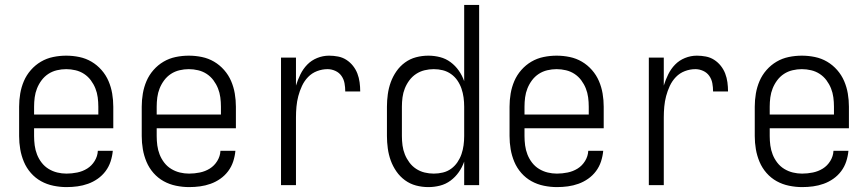

<svg xmlns="http://www.w3.org/2000/svg" viewBox="-20 -755 3540 783"><path d="M251 8Q225 8 198 2.5Q171 -3 147.5 -16Q124 -29 106 -49.5Q88 -70 77.5 -95Q67 -120 62.5 -146.5Q58 -173 58 -200V-320Q58 -347 62.5 -373.5Q67 -400 77.5 -424.5Q88 -449 106 -469.5Q124 -490 147 -503.5Q170 -517 196.5 -522.5Q223 -528 250 -528Q277 -528 303.5 -522.5Q330 -517 353 -503.5Q376 -490 394 -469.5Q412 -449 422.5 -424.5Q433 -400 437.5 -373.5Q442 -347 442 -320V-232H119V-200Q119 -181 121.5 -162Q124 -143 131 -125Q138 -107 150 -91.5Q162 -76 178.5 -66Q195 -56 213.5 -51.5Q232 -47 251 -47Q273 -47 295 -51.5Q317 -56 335.5 -67.5Q354 -79 366 -98.5Q378 -118 379 -140H440Q438 -118 431 -96.5Q424 -75 410.5 -57Q397 -39 378.5 -26Q360 -13 339 -5.5Q318 2 296 5Q274 8 251 8ZM119 -288H381V-320Q381 -339 378.5 -358Q376 -377 369 -394.5Q362 -412 350.5 -427.5Q339 -443 323 -453.5Q307 -464 288 -468.5Q269 -473 250 -473Q231 -473 212 -468.5Q193 -464 177 -453.5Q161 -443 149.5 -427.5Q138 -412 131 -394.5Q124 -377 121.5 -358Q119 -339 119 -320Z M751 8Q725 8 698 2.5Q671 -3 647.5 -16Q624 -29 606 -49.5Q588 -70 577.5 -95Q567 -120 562.5 -146.5Q558 -173 558 -200V-320Q558 -347 562.5 -373.5Q567 -400 577.5 -424.5Q588 -449 606 -469.5Q624 -490 647 -503.5Q670 -517 696.5 -522.5Q723 -528 750 -528Q777 -528 803.5 -522.5Q830 -517 853 -503.5Q876 -490 894 -469.5Q912 -449 922.5 -424.5Q933 -400 937.5 -373.5Q942 -347 942 -320V-232H619V-200Q619 -181 621.5 -162Q624 -143 631 -125Q638 -107 650 -91.5Q662 -76 678.5 -66Q695 -56 713.5 -51.5Q732 -47 751 -47Q773 -47 795 -51.5Q817 -56 835.5 -67.5Q854 -79 866 -98.5Q878 -118 879 -140H940Q938 -118 931 -96.5Q924 -75 910.5 -57Q897 -39 878.5 -26Q860 -13 839 -5.5Q818 2 796 5Q774 8 751 8ZM619 -288H881V-320Q881 -339 878.5 -358Q876 -377 869 -394.5Q862 -412 850.5 -427.5Q839 -443 823 -453.5Q807 -464 788 -468.5Q769 -473 750 -473Q731 -473 712 -468.5Q693 -464 677 -453.5Q661 -443 649.5 -427.5Q638 -412 631 -394.5Q624 -377 621.5 -358Q619 -339 619 -320Z M1126 0V-520H1187V-406Q1194 -429 1205 -451.5Q1216 -474 1233 -491.5Q1250 -509 1273.5 -518.5Q1297 -528 1322 -528Q1340 -528 1358.5 -524.5Q1377 -521 1392.5 -511Q1408 -501 1419.5 -486.5Q1431 -472 1437.5 -455Q1444 -438 1446.5 -419.5Q1449 -401 1449 -382H1388Q1388 -399 1385 -415.5Q1382 -432 1372.5 -445.5Q1363 -459 1347.5 -466Q1332 -473 1316 -473Q1294 -473 1273 -465Q1252 -457 1236.5 -441Q1221 -425 1211.5 -404.5Q1202 -384 1196.5 -363Q1191 -342 1189 -320Q1187 -298 1187 -276V0Z M1727 8Q1701 8 1676.5 1.5Q1652 -5 1631.5 -20Q1611 -35 1596.5 -56Q1582 -77 1573.5 -100.5Q1565 -124 1561.5 -149.5Q1558 -175 1558 -200V-320Q1558 -345 1561.5 -370.5Q1565 -396 1573.5 -419.5Q1582 -443 1596.5 -464Q1611 -485 1631.5 -500Q1652 -515 1676.5 -521.5Q1701 -528 1727 -528Q1751 -528 1774.5 -522Q1798 -516 1817.5 -501.5Q1837 -487 1851 -467Q1865 -447 1873 -424V-735H1934V0H1873V-96Q1865 -73 1851 -53Q1837 -33 1817.5 -18.5Q1798 -4 1774.5 2Q1751 8 1727 8ZM1749 -47Q1768 -47 1786.5 -51.5Q1805 -56 1820 -67Q1835 -78 1845.5 -93.5Q1856 -109 1862 -126.5Q1868 -144 1870.5 -162.5Q1873 -181 1873 -200V-320Q1873 -339 1870.5 -357.5Q1868 -376 1862 -393.5Q1856 -411 1845.5 -426.5Q1835 -442 1819.5 -453Q1804 -464 1786 -468.5Q1768 -473 1749 -473Q1730 -473 1711.5 -468.5Q1693 -464 1677 -453.5Q1661 -443 1649.5 -427.5Q1638 -412 1631 -394.5Q1624 -377 1621.5 -358Q1619 -339 1619 -320V-200Q1619 -181 1621.5 -162Q1624 -143 1631 -125.5Q1638 -108 1649.5 -92.5Q1661 -77 1677 -66.5Q1693 -56 1711.5 -51.5Q1730 -47 1749 -47Z M2251 8Q2225 8 2198 2.5Q2171 -3 2147.5 -16Q2124 -29 2106 -49.5Q2088 -70 2077.5 -95Q2067 -120 2062.5 -146.5Q2058 -173 2058 -200V-320Q2058 -347 2062.5 -373.5Q2067 -400 2077.5 -424.5Q2088 -449 2106 -469.5Q2124 -490 2147 -503.5Q2170 -517 2196.5 -522.5Q2223 -528 2250 -528Q2277 -528 2303.5 -522.5Q2330 -517 2353 -503.5Q2376 -490 2394 -469.5Q2412 -449 2422.5 -424.5Q2433 -400 2437.5 -373.5Q2442 -347 2442 -320V-232H2119V-200Q2119 -181 2121.5 -162Q2124 -143 2131 -125Q2138 -107 2150 -91.5Q2162 -76 2178.5 -66Q2195 -56 2213.5 -51.5Q2232 -47 2251 -47Q2273 -47 2295 -51.5Q2317 -56 2335.5 -67.5Q2354 -79 2366 -98.5Q2378 -118 2379 -140H2440Q2438 -118 2431 -96.5Q2424 -75 2410.5 -57Q2397 -39 2378.5 -26Q2360 -13 2339 -5.5Q2318 2 2296 5Q2274 8 2251 8ZM2119 -288H2381V-320Q2381 -339 2378.5 -358Q2376 -377 2369 -394.5Q2362 -412 2350.5 -427.5Q2339 -443 2323 -453.5Q2307 -464 2288 -468.5Q2269 -473 2250 -473Q2231 -473 2212 -468.5Q2193 -464 2177 -453.5Q2161 -443 2149.5 -427.5Q2138 -412 2131 -394.5Q2124 -377 2121.5 -358Q2119 -339 2119 -320Z M2626 0V-520H2687V-406Q2694 -429 2705 -451.5Q2716 -474 2733 -491.5Q2750 -509 2773.5 -518.5Q2797 -528 2822 -528Q2840 -528 2858.5 -524.5Q2877 -521 2892.5 -511Q2908 -501 2919.5 -486.5Q2931 -472 2937.5 -455Q2944 -438 2946.5 -419.5Q2949 -401 2949 -382H2888Q2888 -399 2885 -415.5Q2882 -432 2872.5 -445.5Q2863 -459 2847.5 -466Q2832 -473 2816 -473Q2794 -473 2773 -465Q2752 -457 2736.5 -441Q2721 -425 2711.5 -404.5Q2702 -384 2696.5 -363Q2691 -342 2689 -320Q2687 -298 2687 -276V0Z M3251 8Q3225 8 3198 2.5Q3171 -3 3147.5 -16Q3124 -29 3106 -49.5Q3088 -70 3077.5 -95Q3067 -120 3062.5 -146.5Q3058 -173 3058 -200V-320Q3058 -347 3062.5 -373.5Q3067 -400 3077.5 -424.5Q3088 -449 3106 -469.5Q3124 -490 3147 -503.5Q3170 -517 3196.5 -522.5Q3223 -528 3250 -528Q3277 -528 3303.5 -522.5Q3330 -517 3353 -503.5Q3376 -490 3394 -469.5Q3412 -449 3422.5 -424.5Q3433 -400 3437.5 -373.5Q3442 -347 3442 -320V-232H3119V-200Q3119 -181 3121.5 -162Q3124 -143 3131 -125Q3138 -107 3150 -91.5Q3162 -76 3178.5 -66Q3195 -56 3213.5 -51.5Q3232 -47 3251 -47Q3273 -47 3295 -51.5Q3317 -56 3335.5 -67.5Q3354 -79 3366 -98.5Q3378 -118 3379 -140H3440Q3438 -118 3431 -96.5Q3424 -75 3410.5 -57Q3397 -39 3378.5 -26Q3360 -13 3339 -5.5Q3318 2 3296 5Q3274 8 3251 8ZM3119 -288H3381V-320Q3381 -339 3378.5 -358Q3376 -377 3369 -394.5Q3362 -412 3350.5 -427.5Q3339 -443 3323 -453.5Q3307 -464 3288 -468.5Q3269 -473 3250 -473Q3231 -473 3212 -468.5Q3193 -464 3177 -453.5Q3161 -443 3149.5 -427.5Q3138 -412 3131 -394.5Q3124 -377 3121.5 -358Q3119 -339 3119 -320Z"/></svg>

Font: Iosevka Custom Light
Style: Regular
Weight: 300
Monospace: yes
Designer: Belleve Invis
Foundry: Belleve Invis
Version: Version 27.3.5